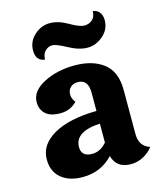

<svg xmlns="http://www.w3.org/2000/svg" viewBox="-116 -855 801 951"><g transform="rotate(-15 284.5 -379.5)"><path d="M160 -600Q142 -600 128 -614Q114 -628 114 -658Q114 -704 149 -736Q184 -768 228 -768Q272 -768 320 -740Q368 -712 392.5 -712Q417 -712 433.5 -727Q450 -742 450 -770Q471 -769 483.5 -753Q496 -737 496 -713Q496 -665 459.5 -633.5Q423 -602 379.5 -602Q336 -602 284 -630.5Q232 -659 212 -659Q192 -659 176 -643.5Q160 -628 160 -600ZM210 -137Q210 -88 266 -88Q307 -88 340 -126V-223Q210 -216 210 -137ZM497 -354V-127Q497 -64 551 -47Q533 -22 502.5 -5.5Q472 11 438 11Q364 11 346 -55Q284 11 191 11Q122 11 81 -23Q40 -57 40 -119Q40 -195 119.5 -240.5Q199 -286 340 -288V-383Q340 -450 286 -450Q264 -450 249.5 -436.5Q235 -423 235 -400.5Q235 -378 251 -359Q217 -323 165.5 -323Q114 -323 89.5 -346Q65 -369 65 -406Q65 -462 133.5 -498Q202 -534 293.5 -534Q385 -534 441 -491Q497 -448 497 -354Z"/></g></svg>

Font: Laila
Style: Bold
Weight: 700
Designer: Hitesh Malaviya
Foundry: Indian Type Foundry
Version: Version 1.302;PS 1.0;hotconv 1.0.78;makeotf.lib2.5.61930; tt